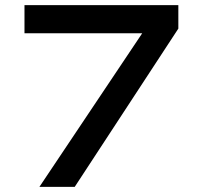

<svg xmlns="http://www.w3.org/2000/svg" viewBox="-20 -725 788 745"><path d="M133 0 568 -650 574 -596H75V-705H672V-614L270 0Z"/></svg>

Font: Nunito Sans 7pt Expanded SemiBold
Style: Regular
Weight: 600
Width: 7
Designer: Vernon Adams
Foundry: Vernon Adams
Version: Version 3.101;gftools[0.9.27]